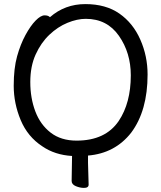

<svg xmlns="http://www.w3.org/2000/svg" viewBox="-20 -739 785 938"><path d="M354 -52Q495 -52 560 -148Q619 -236 619 -371Q619 -481 561 -564Q503 -647 399 -647Q357 -647 309.5 -627.5Q262 -608 221 -569Q180 -530 154 -472.5Q128 -415 128 -338Q128 -260 152.5 -195Q177 -130 227.5 -91Q278 -52 354 -52ZM390 179Q371 179 350.5 170.5Q330 162 330 145L332 23Q248 18 187 -24Q115 -71 81 -152.5Q47 -234 47 -320Q47 -405 63.5 -464Q80 -523 104.5 -568Q129 -613 154 -638.5Q179 -664 198 -664Q216 -664 224 -655Q297 -719 397 -719Q497 -719 563.5 -672.5Q630 -626 665.5 -545.5Q701 -465 701 -375Q701 -198 621 -91Q542 10 410 21V56L413 163Q413 179 390 179Z"/></svg>

Font: LXGW WenKai Lite
Style: Bold
Weight: 700
Designer: LXGW / Fontworks Inc.
Foundry: LXGW / Fontworks Inc.
Version: Version 1.330;April 28, 2024